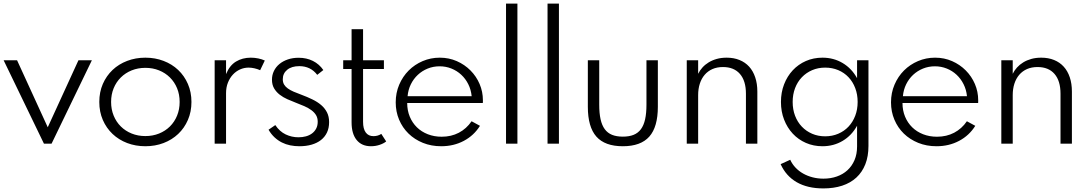

<svg xmlns="http://www.w3.org/2000/svg" viewBox="-23 -802 6081 1072"><path d="M222.3 0 -2.7 -465.5H72.3L243.6 -91.4L415 -465.5H490L265 0Z M788.6 14.5Q734.1 14.5 687 -3.4Q640 -21.4 605.5 -54.1Q570.9 -86.8 551.1 -132.3Q531.4 -177.7 531.4 -232.7Q531.4 -287.7 551.1 -333.2Q570.9 -378.6 605.5 -411.4Q640 -444.1 687 -462Q734.1 -480 788.6 -480Q843.2 -480 890.2 -462Q937.3 -444.1 971.8 -411.4Q1006.4 -378.6 1026.1 -333.2Q1045.9 -287.7 1045.9 -232.7Q1045.9 -177.7 1026.1 -132.3Q1006.4 -86.8 971.8 -54.1Q937.3 -21.4 890.2 -3.4Q843.2 14.5 788.6 14.5ZM788.6 -42.3Q830 -42.3 865 -56.4Q900 -70.5 925.7 -95.9Q951.4 -121.4 965.7 -156.4Q980 -191.4 980 -232.7Q980 -274.5 965.7 -309.3Q951.4 -344.1 925.7 -369.5Q900 -395 865 -409.1Q830 -423.2 788.6 -423.2Q747.3 -423.2 712.3 -409.1Q677.3 -395 651.6 -369.5Q625.9 -344.1 611.6 -309.3Q597.3 -274.5 597.3 -232.7Q597.3 -191.4 611.6 -156.4Q625.9 -121.4 651.6 -95.9Q677.3 -70.5 712.3 -56.4Q747.3 -42.3 788.6 -42.3Z M1175.5 0V-465.5H1239.1V-388.2Q1258.6 -436.4 1294.5 -458.2Q1330.5 -480 1377.3 -480Q1399.1 -480 1419.3 -475.7Q1439.5 -471.4 1455.5 -464.1L1429.5 -410Q1415.5 -416.4 1398.2 -420.5Q1380.9 -424.5 1365 -424.5Q1340 -424.5 1317.3 -414.3Q1294.5 -404.1 1277.3 -385.5Q1260 -366.8 1249.5 -340.5Q1239.1 -314.1 1239.1 -281.4V0Z M1648.6 14.5Q1622.3 14.5 1597.5 9.5Q1572.7 4.5 1550.7 -6.6Q1528.6 -17.7 1509.8 -35.2Q1490.9 -52.7 1476.4 -77.7L1514.1 -103.6Q1538.2 -67.7 1571.8 -51.6Q1605.5 -35.5 1643.6 -35.5Q1665.5 -35.5 1684.8 -40.7Q1704.1 -45.9 1718.9 -56.8Q1733.6 -67.7 1742.3 -84.1Q1750.9 -100.5 1750.9 -122.3Q1750.9 -143.6 1741.6 -159.1Q1732.3 -174.5 1715.7 -186.8Q1699.1 -199.1 1676.6 -209.1Q1654.1 -219.1 1627.3 -229.1Q1604.5 -237.7 1581.1 -248.2Q1557.7 -258.6 1538.6 -273.4Q1519.5 -288.2 1507.5 -308.4Q1495.5 -328.6 1495.5 -357.3Q1495.5 -383.2 1506.4 -405.7Q1517.3 -428.2 1537 -444.5Q1556.8 -460.9 1584.1 -470.2Q1611.4 -479.5 1644.5 -479.5Q1688.6 -479.5 1724.1 -461.8Q1759.5 -444.1 1782.3 -410.9L1748.2 -384.1Q1729.5 -408.6 1704.3 -420.7Q1679.1 -432.7 1648.2 -432.7Q1605.5 -432.7 1580.7 -412.5Q1555.9 -392.3 1555.9 -359.5Q1555.9 -342.3 1563.2 -330Q1570.5 -317.7 1584.1 -308Q1597.7 -298.2 1616.8 -290Q1635.9 -281.8 1659.5 -273.2Q1692.7 -260.9 1721.1 -247Q1749.5 -233.2 1770.2 -215.5Q1790.9 -197.7 1802.7 -174.5Q1814.5 -151.4 1814.5 -120Q1814.5 -87.3 1802.7 -62.3Q1790.9 -37.3 1769.1 -20.2Q1747.3 -3.2 1716.6 5.7Q1685.9 14.5 1648.6 14.5Z M2048.2 14.5Q1996.8 14.5 1968.4 -20.2Q1940 -55 1940 -118.6V-416.8H1893.2V-465.5H1940V-639.1H2004.1V-465.5H2120.5V-416.8H2004.1V-121.8Q2004.1 -82.7 2019.1 -62.3Q2034.1 -41.8 2062.3 -41.8Q2074.1 -41.8 2085.5 -45Q2096.8 -48.2 2105.9 -54.5L2133.2 -12.3Q2118.6 -0.5 2095.7 7Q2072.7 14.5 2048.2 14.5Z M2440.5 14.5Q2385 14.5 2338.4 -4.3Q2291.8 -23.2 2258 -56.1Q2224.1 -89.1 2205.2 -133.9Q2186.4 -178.6 2186.4 -230.5Q2186.4 -283.6 2205.9 -329.3Q2225.5 -375 2258.9 -408.4Q2292.3 -441.8 2337 -460.9Q2381.8 -480 2432.3 -480Q2483.6 -480 2527.5 -460.7Q2571.4 -441.4 2603.9 -408.6Q2636.4 -375.9 2654.8 -333Q2673.2 -290 2673.2 -242.3Q2673.2 -237.7 2673.2 -234.1Q2673.2 -230.5 2672.7 -226.8H2250.5Q2250.5 -185.5 2264.8 -150.9Q2279.1 -116.4 2304.5 -91.4Q2330 -66.4 2365.5 -52.5Q2400.9 -38.6 2443.2 -38.6Q2496.4 -38.6 2538.9 -60.9Q2581.4 -83.2 2610 -125L2656.8 -99.5Q2623.2 -45.5 2566.6 -15.5Q2510 14.5 2440.5 14.5ZM2610.5 -265Q2606.8 -301.4 2591.6 -331.8Q2576.4 -362.3 2552.5 -384.5Q2528.6 -406.8 2497.5 -419.3Q2466.4 -431.8 2431.4 -431.8Q2395.9 -431.8 2364.8 -419.1Q2333.6 -406.4 2309.8 -384.1Q2285.9 -361.8 2270.9 -331.4Q2255.9 -300.9 2252.7 -265Z M2802.3 0V-781.8H2865.9V0Z M3034.1 0V-781.8H3097.7V0Z M3454.5 14.5Q3354.5 14.5 3306.8 -39.3Q3259.1 -93.2 3259.1 -205.9V-465.5H3322.7V-217.3Q3322.7 -170 3330.2 -136.1Q3337.7 -102.3 3353.6 -80.7Q3369.5 -59.1 3394.5 -49.1Q3419.5 -39.1 3454.5 -39.1Q3489.5 -39.1 3514.5 -49.1Q3539.5 -59.1 3555.5 -80.7Q3571.4 -102.3 3578.9 -136.1Q3586.4 -170 3586.4 -217.3V-465.5H3650V-205.9Q3650 -93.2 3602.3 -39.3Q3554.5 14.5 3454.5 14.5Z M3811.4 0V-465.5H3875V-390Q3884.1 -408.6 3898.9 -425Q3913.6 -441.4 3933.6 -453.6Q3953.6 -465.9 3978.9 -473Q4004.1 -480 4034.1 -480Q4074.1 -480 4105.9 -467Q4137.7 -454.1 4159.8 -429.8Q4181.8 -405.5 4193.6 -370.2Q4205.5 -335 4205.5 -290.5V0H4141.8V-278.6Q4141.8 -350.5 4108.4 -389.1Q4075 -427.7 4013.6 -427.7Q3980.5 -427.7 3954.8 -416.4Q3929.1 -405 3911.4 -384.3Q3893.6 -363.6 3884.3 -334.8Q3875 -305.9 3875 -270.9V0Z M4337.3 -232.7Q4337.3 -285.9 4354.8 -331.1Q4372.3 -376.4 4403.2 -409.5Q4434.1 -442.7 4476.6 -461.4Q4519.1 -480 4569.1 -480Q4631.4 -480 4681.8 -450Q4732.3 -420 4762.3 -365.5V-465.5H4825.9V12.7Q4825.9 70.9 4808.4 115.2Q4790.9 159.5 4758.2 189.5Q4725.5 219.5 4678.9 234.8Q4632.3 250 4574.1 250Q4485.9 250 4425.7 215.5Q4365.5 180.9 4335.5 114.5L4389.1 90Q4400 114.1 4418.4 133.6Q4436.8 153.2 4460.9 166.8Q4485 180.5 4513.9 188Q4542.7 195.5 4574.5 195.5Q4615 195.5 4649.3 183.4Q4683.6 171.4 4708.6 148.4Q4733.6 125.5 4748 92Q4762.3 58.6 4762.3 15.9V-100Q4732.3 -45.5 4681.8 -15.5Q4631.4 14.5 4569.1 14.5Q4519.1 14.5 4476.6 -4.1Q4434.1 -22.7 4403.2 -55.9Q4372.3 -89.1 4354.8 -134.3Q4337.3 -179.5 4337.3 -232.7ZM4402.7 -232.7Q4402.7 -190.9 4416.1 -155.7Q4429.5 -120.5 4453.9 -95Q4478.2 -69.5 4511.4 -55.2Q4544.5 -40.9 4584.1 -40.9Q4623.6 -40.9 4657 -55.2Q4690.5 -69.5 4714.5 -95Q4738.6 -120.5 4752 -155.7Q4765.5 -190.9 4765.5 -232.7Q4765.5 -275 4752 -310.2Q4738.6 -345.5 4714.5 -370.9Q4690.5 -396.4 4657 -410.5Q4623.6 -424.5 4584.1 -424.5Q4544.5 -424.5 4511.4 -410.2Q4478.2 -395.9 4453.9 -370.5Q4429.5 -345 4416.1 -309.8Q4402.7 -274.5 4402.7 -232.7Z M5205.9 14.5Q5150.5 14.5 5103.9 -4.3Q5057.3 -23.2 5023.4 -56.1Q4989.5 -89.1 4970.7 -133.9Q4951.8 -178.6 4951.8 -230.5Q4951.8 -283.6 4971.4 -329.3Q4990.9 -375 5024.3 -408.4Q5057.7 -441.8 5102.5 -460.9Q5147.3 -480 5197.7 -480Q5249.1 -480 5293 -460.7Q5336.8 -441.4 5369.3 -408.6Q5401.8 -375.9 5420.2 -333Q5438.6 -290 5438.6 -242.3Q5438.6 -237.7 5438.6 -234.1Q5438.6 -230.5 5438.2 -226.8H5015.9Q5015.9 -185.5 5030.2 -150.9Q5044.5 -116.4 5070 -91.4Q5095.5 -66.4 5130.9 -52.5Q5166.4 -38.6 5208.6 -38.6Q5261.8 -38.6 5304.3 -60.9Q5346.8 -83.2 5375.5 -125L5422.3 -99.5Q5388.6 -45.5 5332 -15.5Q5275.5 14.5 5205.9 14.5ZM5375.9 -265Q5372.3 -301.4 5357 -331.8Q5341.8 -362.3 5318 -384.5Q5294.1 -406.8 5263 -419.3Q5231.8 -431.8 5196.8 -431.8Q5161.4 -431.8 5130.2 -419.1Q5099.1 -406.4 5075.2 -384.1Q5051.4 -361.8 5036.4 -331.4Q5021.4 -300.9 5018.2 -265Z M5567.7 0V-465.5H5631.4V-390Q5640.5 -408.6 5655.2 -425Q5670 -441.4 5690 -453.6Q5710 -465.9 5735.2 -473Q5760.5 -480 5790.5 -480Q5830.5 -480 5862.3 -467Q5894.1 -454.1 5916.1 -429.8Q5938.2 -405.5 5950 -370.2Q5961.8 -335 5961.8 -290.5V0H5898.2V-278.6Q5898.2 -350.5 5864.8 -389.1Q5831.4 -427.7 5770 -427.7Q5736.8 -427.7 5711.1 -416.4Q5685.5 -405 5667.7 -384.3Q5650 -363.6 5640.7 -334.8Q5631.4 -305.9 5631.4 -270.9V0Z"/></svg>

Font: Spartan
Style: Regular
Weight: 400
Designer: Matt Bailey, Mirko Velimirovic
Foundry: Matt Bailey
Version: Version 1.005